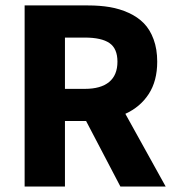

<svg xmlns="http://www.w3.org/2000/svg" viewBox="-20 -680 640 700"><path d="M69.8 0V-660.2H300.8Q344.2 -660.2 380.4 -654.1Q416.5 -647.9 449.2 -633.1Q481.9 -618.2 504.4 -595.2Q526.9 -572.3 540 -536.6Q553.2 -501 553.2 -455.1Q553.2 -384.8 522.2 -337.2Q491.2 -289.6 437 -265.1L584 0H418.9L293.9 -238.8H216.8V0ZM216.8 -356H289.1Q347.7 -356 377.9 -381.1Q408.2 -406.2 408.2 -455.1Q408.2 -502.9 379.2 -522.9Q350.1 -543 289.1 -543H216.8Z"/></svg>

Font: Office Code Pro D Bold
Style: Regular
Weight: 700
Designer: Nathan Rutzky & Paul D. Hunt
Foundry: Adobe Systems Incorporated
Version: Version 1.004;PS 001.004;hotconv 1.0.70;makeotf.lib2.5.58329